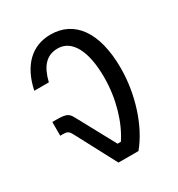

<svg xmlns="http://www.w3.org/2000/svg" viewBox="-148 -701 741 799"><g transform="rotate(-30 222.0 -301.5)"><path d="M91 -187 190 0H286C352 -79 395 -210 395 -336C395 -511 324 -603 211 -603C121 -603 59 -543 36 -434H106C122 -500 152 -538 208 -538C274 -538 316 -468 316 -337C316 -234 286 -136 242 -70H226L130 -247C115 -274 111 -284 56 -284H36V-218H50C76 -218 79 -209 91 -187Z"/></g></svg>

Font: Vanilla Cream Book
Style: Regular
Weight: 400
Designer: Jeremy Tribby, Jinavaṁso
Foundry: Tribby Type
Version: Version 1.422;Glyphs 3.1.2 (3151)